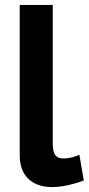

<svg xmlns="http://www.w3.org/2000/svg" viewBox="-20 -750 360 779"><path d="M60 -730H194V-168Q194 -149 197 -137.5Q200 -126 206 -119Q212 -112 220.5 -109.5Q229 -107 238 -107Q255 -107 272 -111.5Q289 -116 302 -122L320 -18Q293 -7 257.5 1Q222 9 192 9Q129 9 94.5 -25Q60 -59 60 -120Z"/></svg>

Font: Rising Sun
Style: Bold
Weight: 700
Designer: Matt McInerney, Pablo Impallari, Rodrigo Fuenzalida (Raleway font), Stephen Hutchings (Greek), Cristiano Sobral (main ch
Foundry: The Rising Sun Project Authors
Version: Version 4.327; ttfautohint (v1.8.4.7-5d5b-dirty)